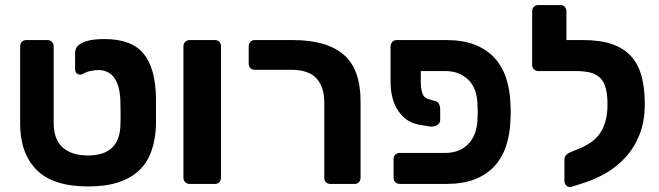

<svg xmlns="http://www.w3.org/2000/svg" viewBox="-20 -730 2614 762"><path d="M330 10Q190 10 125 -56Q60 -122 60 -238V-546Q60 -557 66.5 -564Q73 -571 84 -571H168Q179 -571 186 -564Q193 -557 193 -546V-243Q193 -177 228.5 -145Q264 -113 329 -113Q457 -113 458 -238Q459 -254 458.5 -280Q458 -306 458 -322Q457 -387 434.5 -419.5Q412 -452 370 -452Q356 -452 338 -448Q320 -444 308 -436Q297 -431 287.5 -436.5Q278 -442 278 -455V-519Q278 -539 291 -550Q304 -561 322 -566.5Q340 -572 360 -573.5Q380 -575 394 -575Q502 -575 549.5 -517.5Q597 -460 599 -342Q599 -335 599 -319.5Q599 -304 599 -287.5Q599 -271 599 -256Q599 -241 599 -233Q597 -176 581 -130.5Q565 -85 532.5 -54Q500 -23 450 -6.5Q400 10 330 10Z M733 0Q722 0 715 -7Q708 -14 708 -25V-546Q708 -557 715 -564Q722 -571 733 -571H833Q844 -571 850.5 -564Q857 -557 857 -546V-25Q857 -14 850.5 -7Q844 0 833 0Z M1292 0Q1281 0 1274 -6.5Q1267 -13 1267 -24V-322Q1267 -385 1236 -419Q1205 -453 1136 -453H991Q980 -453 973.5 -460Q967 -467 967 -478V-546Q967 -557 973.5 -564Q980 -571 991 -571H1142Q1276 -571 1343.5 -513.5Q1411 -456 1411 -327V-25Q1411 -14 1404.5 -7Q1398 0 1387 0Z M1650 -448V-399Q1651 -374 1657 -358Q1663 -342 1679 -337L1710 -328Q1718 -325 1722.5 -316.5Q1727 -308 1727 -297V-255Q1727 -240 1714.5 -233Q1702 -226 1685 -228L1644 -235Q1594 -243 1562 -288Q1530 -333 1530 -408V-546Q1533 -571 1555 -571H1751Q1816 -571 1863 -553Q1910 -535 1941 -502Q1972 -469 1988 -422Q2004 -375 2006 -317Q2008 -286 2006 -254Q2004 -196 1988 -149Q1972 -102 1941 -69Q1910 -36 1863 -18Q1816 0 1751 0H1567Q1556 0 1549 -7Q1542 -14 1542 -25V-99Q1542 -110 1549 -116.5Q1556 -123 1567 -123H1746Q1803 -123 1837.5 -157.5Q1872 -192 1875 -255Q1877 -286 1875 -316Q1873 -380 1838 -414Q1803 -448 1746 -448Z M2246 12Q2236 14 2228 6.5Q2220 -1 2220 -12V-96Q2220 -116 2244 -126L2278 -140Q2301 -149 2321.5 -162.5Q2342 -176 2357.5 -196Q2373 -216 2382 -245.5Q2391 -275 2391 -315Q2391 -351 2385 -376.5Q2379 -402 2364.5 -418Q2350 -434 2326 -441Q2302 -448 2266 -448H2241H2239H2117Q2106 -448 2099 -455Q2092 -462 2092 -473V-685Q2092 -696 2099 -703Q2106 -710 2117 -710H2204Q2215 -710 2221.5 -703Q2228 -696 2228 -685V-571H2294Q2362 -571 2408.5 -555Q2455 -539 2484 -507.5Q2513 -476 2526 -428.5Q2539 -381 2539 -317Q2539 -248 2518 -195.5Q2497 -143 2461.5 -104.5Q2426 -66 2380.5 -40.5Q2335 -15 2287 -1Z"/></svg>

Font: Fz Rubik SemBd
Style: Regular
Weight: 600
Designer: Hubert and Fischer
Foundry: Hubert and Fischer
Version: Vit hóa bi FontZin.com